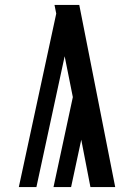

<svg xmlns="http://www.w3.org/2000/svg" viewBox="-20 -755 540 775"><path d="M345 0 308 -191 267 0H196L274 -363L241 -528L127 0H56L207 -700L200 -735H300L445 0Z"/></svg>

Font: Iosevka Term Semibold
Style: Regular
Weight: 600
Monospace: yes
Designer: Belleve Invis
Foundry: Belleve Invis
Version: Version 31.4.0